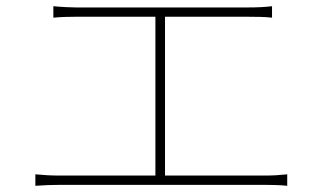

<svg xmlns="http://www.w3.org/2000/svg" viewBox="-20 -659 1040 619"><path d="M834 -93Q853 -93 870 -94Q887 -95 906 -97V-60Q887 -62 866.5 -62.5Q846 -63 834 -63H172Q136 -63 94 -60V-97Q114 -95 133.5 -94Q153 -93 172 -93H481V-605H225Q216 -605 193 -604.5Q170 -604 152 -602V-639Q172 -637 193 -636Q214 -635 225 -635H779Q802 -635 822 -636Q842 -637 857 -639V-602Q841 -604 820.5 -604.5Q800 -605 779 -605H512V-93Z"/></svg>

Font: SpoqaHanSansJP-Thin
Style: Regular
Weight: 250
Designer: [Source Han Sans]
Ryoko NISHIZUKA  (kana & ideographs); Paul D. Hunt (Latin, Greek & Cyrillic); Wenlong ZHANG  (bopomofo
Foundry: Spoqa (http://bi.spoqa.com)
Version: Version 1.002.20150607